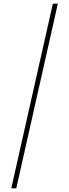

<svg xmlns="http://www.w3.org/2000/svg" viewBox="-20 -853 374 1039"><path d="M266 -833 41 166H68L293 -833Z"/></svg>

Font: Noto Sans Gurmukhi UI ExtraCondensed Thin
Style: Regular
Weight: 100
Width: 2
Designer: Jelle Bosma - Monotype Design Team
Foundry: Monotype Imaging Inc.
Version: Version 2.004